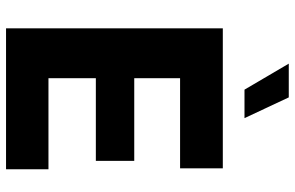

<svg xmlns="http://www.w3.org/2000/svg" viewBox="-186 -766 953 620"><g transform="rotate(90 290.0 -456.5)"><path d="M72 -700H524V-562H233V-414H500V-290H233V-137H527V0H72ZM270 -770 186 -913H295L362 -770Z"/></g></svg>

Font: Chess Sans
Style: Bold
Weight: 700
Designer: Wolf Bōese
Foundry: Wolf Bōese
Version: Version 7.223